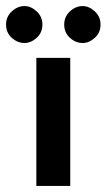

<svg xmlns="http://www.w3.org/2000/svg" viewBox="-43 -614 352 634"><path d="M77 -423H189V0H77ZM-23 -533Q-23 -559 -4 -576.5Q15 -594 38 -594Q59 -594 78 -576.5Q97 -559 97 -533Q97 -506 78 -489Q59 -472 38 -472Q15 -472 -4 -489Q-23 -506 -23 -533ZM169 -533Q169 -559 188 -576.5Q207 -594 230 -594Q251 -594 270 -576.5Q289 -559 289 -533Q289 -506 270 -489Q251 -472 230 -472Q207 -472 188 -489Q169 -506 169 -533Z"/></svg>

Font: Synthetic SemiBold
Style: Regular
Weight: 600
Designer: Santiago Orozco
Foundry: Typemade
Version: Version 2.000; ttfautohint (v1.8.4.7-5d5b)